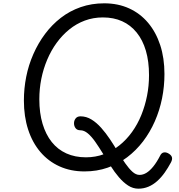

<svg xmlns="http://www.w3.org/2000/svg" viewBox="-20 -1014 1081 1157"><path d="M814 123Q781 123 752 104Q723 85 696.5 54Q670 23 646 -15Q622 -53 599 -90.5Q576 -128 554 -159.5Q532 -191 509.5 -210Q487 -229 464 -229Q445 -229 435.5 -241.5Q426 -254 426 -271Q426 -288 436 -300.5Q446 -313 465 -313Q500 -313 531 -294Q562 -275 590 -243.5Q618 -212 643 -174.5Q668 -137 690.5 -99Q713 -61 735 -29.5Q757 2 778 21Q799 40 821 40Q842 40 862.5 27.5Q883 15 904 -11Q925 -37 945 -76Q953 -93 967.5 -95.5Q982 -98 999 -87Q1014 -77 1016.5 -64.5Q1019 -52 1010 -35Q993 -3 972.5 26Q952 55 927.5 77Q903 99 874.5 111Q846 123 814 123ZM489 19Q406 19 338.5 -11.5Q271 -42 223 -98.5Q175 -155 149.5 -233.5Q124 -312 124 -408Q124 -481 138 -551.5Q152 -622 181 -688Q210 -754 251.5 -809.5Q293 -865 346.5 -906.5Q400 -948 466 -971Q532 -994 608 -994Q691 -994 758 -963.5Q825 -933 872.5 -876.5Q920 -820 945.5 -742Q971 -664 971 -568Q971 -493 956.5 -421Q942 -349 913 -283Q884 -217 842 -162Q800 -107 746.5 -66.5Q693 -26 628.5 -3.5Q564 19 489 19ZM498 -66Q556 -66 606.5 -85Q657 -104 699.5 -138Q742 -172 775.5 -218.5Q809 -265 831.5 -320.5Q854 -376 866 -436.5Q878 -497 878 -561Q878 -644 859 -708.5Q840 -773 803.5 -818Q767 -863 716 -886Q665 -909 600 -909Q542 -909 491 -890Q440 -871 397.5 -836.5Q355 -802 321.5 -756Q288 -710 264.5 -654.5Q241 -599 229 -539Q217 -479 217 -416Q217 -333 236.5 -268Q256 -203 292 -158Q328 -113 380 -89.5Q432 -66 498 -66Z"/></svg>

Font: Playwrite DE VA
Style: Regular
Weight: 400
Designer: Veronika Burian, José Scaglione
Foundry: TypeTogether
Version: Version 1.002